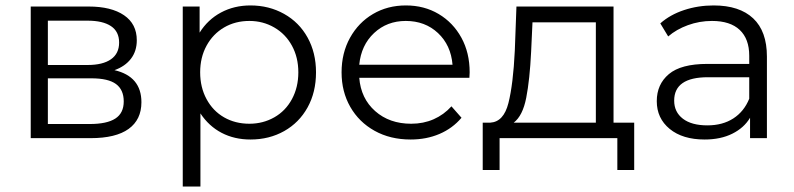

<svg xmlns="http://www.w3.org/2000/svg" viewBox="-20 -508 2921 706"><path d="M500 -132Q500 -68 453 -34Q406 0 313 0H93V-484H306Q389 -484 436 -452Q483 -420 483 -360Q483 -320 461.5 -292Q440 -264 401 -250Q500 -227 500 -132ZM156 -269H302Q358 -269 388 -290Q418 -311 418 -351.5Q418 -392 388 -412Q358 -432 302 -432H156ZM316 -220H156V-52H310Q373 -52 404 -72Q435 -92 435 -135Q435 -178 406.5 -199Q378 -220 316 -220Z M1142 -242Q1142 -169 1111 -113Q1080 -57 1025 -26Q970 5 901 5Q842 5 795 -19.5Q748 -44 717 -91V178H652V-484H714V-388Q744 -436 792.5 -462Q841 -488 901 -488Q969 -488 1024.5 -457Q1080 -426 1111 -370Q1142 -314 1142 -242ZM897 -431Q845 -431 804 -407Q763 -383 739.5 -340Q716 -297 716 -242Q716 -187 739.5 -143.5Q763 -100 804 -76.5Q845 -53 897 -53Q947 -53 988.5 -76.5Q1030 -100 1053.5 -143.5Q1077 -187 1077 -242Q1077 -297 1053.5 -340Q1030 -383 988.5 -407Q947 -431 897 -431Z M1706 -222H1301Q1307 -146 1359.5 -99.5Q1412 -53 1492 -53Q1537 -53 1574.5 -69.5Q1612 -86 1640 -117L1677 -75Q1644 -36 1596 -15.5Q1548 5 1490 5Q1415 5 1357.5 -27Q1300 -59 1268 -115Q1236 -171 1236 -242Q1236 -313 1267 -369Q1298 -425 1351.5 -456.5Q1405 -488 1472.5 -488Q1540 -488 1593 -456.5Q1646 -425 1676.5 -369.5Q1707 -314 1707 -242ZM1301 -270H1644Q1638 -342 1590.5 -386.5Q1543 -431 1472 -431Q1403 -431 1355.5 -386.5Q1308 -342 1301 -270Z M2312 -57V117H2250V0H1817V117H1755V-57H1783Q1832 -60 1849.5 -129Q1867 -198 1873 -322L1879 -484H2236V-57ZM1869 -57H2171V-426H1938L1933 -318Q1928 -215 1915 -148.5Q1902 -82 1869 -57Z M2800 -300V0H2738V-75Q2716 -38 2673 -16.5Q2630 5 2571 5Q2490 5 2442.5 -34Q2395 -73 2395 -136Q2395 -198 2439.5 -235.5Q2484 -273 2581 -273H2735V-303Q2735 -365 2700 -398Q2665 -431 2598 -431Q2552 -431 2509.5 -415.5Q2467 -400 2437 -374L2408 -422Q2444 -454 2495.5 -471Q2547 -488 2604 -488Q2699 -488 2749.5 -440.5Q2800 -393 2800 -300ZM2735 -145V-224H2583Q2459 -224 2459 -138Q2459 -96 2491 -71.5Q2523 -47 2581 -47Q2637 -47 2676.5 -72.5Q2716 -98 2735 -145Z"/></svg>

Font: Montserrat Ace
Style: Regular
Weight: 400
Designer: Julieta Ulanovsky
Foundry: Julieta Ulanovsky
Version: Version 1